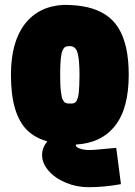

<svg xmlns="http://www.w3.org/2000/svg" viewBox="-20 -613 560 796"><path d="M229.5 -303Q229.5 -281.2 230.1 -264.4Q230.7 -247.6 232.3 -235.2Q233.9 -222.9 235.5 -214.1Q237.1 -205.3 240.2 -199.6Q243.4 -193.8 246 -190.7Q248.5 -187.5 253.1 -185.9Q257.6 -184.3 261.1 -184Q264.6 -183.6 270.5 -183.6Q277.3 -183.6 281.1 -184.1Q284.9 -184.6 289.7 -186.9Q294.4 -189.2 297 -194Q299.6 -198.7 302.4 -207.2Q305.2 -215.6 306.5 -228.4Q307.9 -241.2 308.7 -259.6Q309.6 -278.1 309.6 -303Q309.6 -334.2 307.6 -356.1Q305.7 -377.9 302.5 -390.7Q299.3 -403.6 293.7 -410.5Q288.1 -417.5 282.2 -419.7Q276.4 -421.9 267.6 -421.9Q256.6 -421.9 250.2 -418.2Q243.9 -414.6 238.8 -402.3Q233.6 -390.1 231.6 -366.3Q229.5 -342.5 229.5 -303ZM25.4 -303Q25.4 -438.2 82.6 -512.9Q139.9 -587.6 244.1 -592.8Q298.8 -592.8 340.8 -583.4Q382.8 -574 415.9 -553Q449 -532 470.2 -498.3Q491.5 -464.6 502.6 -416Q513.7 -367.4 513.7 -303Q513.7 -162.8 456.7 -91.1Q399.7 -19.3 294.4 -13.7Q294.2 -12.9 294.2 -12V-11.7Q294.2 -3.4 310.4 2.8Q326.7 9 353.5 9Q362.8 9 376.2 7.8L461.9 0L481.4 150.4Q412.4 163.1 347.7 163.1Q297.4 163.1 252.6 144.3Q207.8 125.5 181.2 94.6Q154.5 63.7 154.5 29.5Q154.5 -0.2 176 -27.1Q124.8 -41.5 92.2 -73.6Q59.6 -105.7 42.5 -162.4Q25.4 -219 25.4 -303Z"/></svg>

Font: Digitalt
Style: Medium
Weight: 500
Designer: gluk
Foundry: gluk
Version: Version 0.60